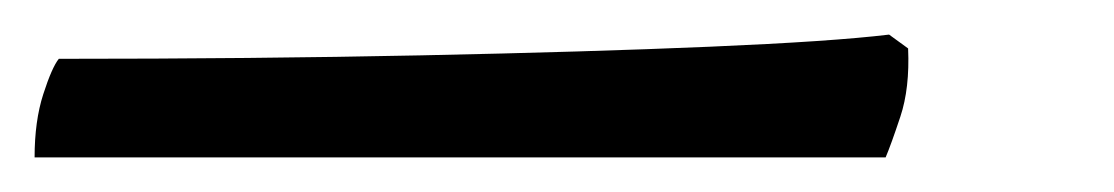

<svg xmlns="http://www.w3.org/2000/svg" viewBox="-33 -23 644 111"><path d="M-13 68Q-13 47 -8 31.5Q-3 16 1 11Q114 11 210.5 9Q307 7 377.5 4Q448 1 481 -3L492 5Q493 28 487.5 44.5Q482 61 479 68Z"/></svg>

Font: Texturina Medium 12pt SemiBold
Style: Italic
Weight: 600
Italic angle: -11°
Version: Version 1.002